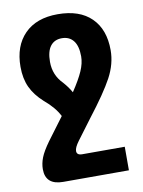

<svg xmlns="http://www.w3.org/2000/svg" viewBox="-85 -570 644 867"><g transform="rotate(-10 237.5 -136.0)"><path d="M240 131H435V239H134Q53 239 53 167Q53 141 63.5 114Q74 87 103 47L179 -55Q158 -97 111 -136Q71 -172 52.5 -212Q34 -252 34 -306Q34 -401 88 -456Q142 -511 240 -511Q340 -511 394 -458Q448 -405 448 -310Q448 -247 415 -185.5Q382 -124 303 -22L235 69Q215 96 215 112Q215 131 240 131ZM169 -305Q169 -244 211 -202Q234 -176 247 -152Q281 -203 296.5 -238.5Q312 -274 312 -305Q312 -353 293 -377Q274 -401 240 -401Q206 -401 187.5 -377Q169 -353 169 -305Z"/></g></svg>

Font: Noto Sans Armenian SmBd Narrow
Style: Regular
Weight: 600
Width: 4
Designer: Monotype Design team
Foundry: Monotype Imaging Inc.
Version: Version 1.000